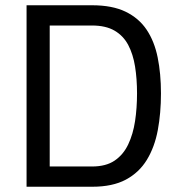

<svg xmlns="http://www.w3.org/2000/svg" viewBox="-20 -710 685 730"><path d="M81 0V-690H330Q407 -690 457.5 -665.5Q508 -641 537.5 -597Q567 -553 579.5 -491.5Q592 -430 592 -355Q592 -280 580 -215.5Q568 -151 538.5 -102.5Q509 -54 458.5 -27Q408 0 331 0ZM169 -77H330Q383 -77 416 -99.5Q449 -122 467.5 -161Q486 -200 493.5 -249.5Q501 -299 501 -355Q501 -410 493.5 -457Q486 -504 467.5 -539Q449 -574 415.5 -593.5Q382 -613 330 -613H169Z"/></svg>

Font: Cairo Medium
Style: Regular
Weight: 500
Designer: Mohamed Gaber, Accademia di Belle Arti di Urbino
Foundry: Kief Type Foundry, Accademia di Belle Arti di Urbino
Version: Version 3.117